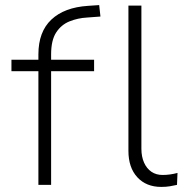

<svg xmlns="http://www.w3.org/2000/svg" viewBox="-20 -727 730 755"><path d="M131 0V-447H25V-492H142L131 -481V-513Q131 -602 182 -650Q233 -698 326 -704L370 -707L375 -662L322 -658Q286 -656 253.5 -643Q221 -630 201 -599.5Q181 -569 181 -513V-482L171 -492H350V-447H181V0ZM614 8Q555 8 520 -30Q485 -68 485 -134V-705H536V-142Q536 -111 546.5 -87.5Q557 -64 575.5 -51.5Q594 -39 619 -39Q634 -39 648.5 -41Q663 -43 678 -47L676 0Q663 3 648 5.5Q633 8 614 8Z"/></svg>

Font: Nunito Sans 7pt ExtraLight
Style: Regular
Weight: 250
Designer: Vernon Adams
Foundry: Vernon Adams
Version: Version 3.101;gftools[0.9.27]